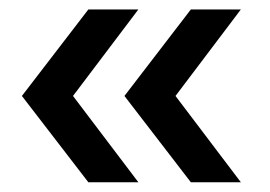

<svg xmlns="http://www.w3.org/2000/svg" viewBox="-20 -457 569 405"><path d="M382.6 -72.5 242.5 -254.6 382.6 -437.1H488.1L350.2 -254.6L488.1 -72.5ZM166.4 -72.5 26.2 -254.6 166.4 -437.1H271.9L134 -254.6L271.9 -72.5Z"/></svg>

Font: Geologica-Sharp
Style: Regular
Weight: 100
Designer: Sindre Bremnes, Frode Helland
Foundry: Monokrom Skriftforlag AS
Version: Version 1.010;gftools[0.9.28]